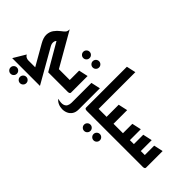

<svg xmlns="http://www.w3.org/2000/svg" viewBox="-104 -1465 2488 2488"><g transform="rotate(45 1140.0 -221.0)"><path d="M326 358Q302 358 285 341Q268 324 268 300Q268 276 285 259Q302 242 326 242Q350 242 367 259Q384 276 384 300Q384 324 367 341Q350 358 326 358ZM153 358Q129 358 112 341Q95 324 95 300Q95 276 112 259Q129 242 153 242Q177 242 194 259Q211 276 211 300Q211 324 194 341Q177 358 153 358Z M25 200 125 33Q135 54 155 63.5Q175 73 193 73H320L162 -203Q121 -274 123 -328Q125 -382 154 -422.5Q183 -463 223 -493Q254 -516 271 -534Q288 -552 288 -591L554 -127H700V0H485L274 -363Q258 -349 255.5 -321.5Q253 -294 269 -265L534 200Z M849 -452Q825 -452 808 -469Q791 -486 791 -510Q791 -534 808 -551Q825 -568 849 -568Q873 -568 890 -551Q907 -534 907 -510Q907 -486 890 -469Q873 -452 849 -452ZM676 -452Q652 -452 635 -469Q618 -486 618 -510Q618 -534 635 -551Q652 -568 676 -568Q700 -568 717 -551Q734 -534 734 -510Q734 -486 717 -469Q700 -452 676 -452Z M660 0V-127H753V-299L880 -327V-23Q880 -11 870 -6Q860 -1 850 -0.5Q840 0 840 0Z M820 150Q885 167 919 157Q953 147 965.5 121Q978 95 978 63V-299L1105 -327V60Q1105 113 1082.5 146.5Q1060 180 1024 195.5Q988 211 948.5 210Q909 209 874.5 193.5Q840 178 820 150Z M1195 0Q1195 0 1185 -0.5Q1175 -1 1165 -6Q1155 -11 1155 -23V-772L1282 -800V-127H1375V0Z M1524 208Q1500 208 1483 191Q1466 174 1466 150Q1466 126 1483 109Q1500 92 1524 92Q1548 92 1565 109Q1582 126 1582 150Q1582 174 1565 191Q1548 208 1524 208ZM1351 208Q1327 208 1310 191Q1293 174 1293 150Q1293 126 1310 109Q1327 92 1351 92Q1375 92 1392 109Q1409 126 1409 150Q1409 174 1392 191Q1375 208 1351 208Z M1335 0V-127H1428V-349L1555 -377V-127H1675V0H1519Q1517 0 1516 0Q1515 0 1515 0Z M1635 0V-127H1728V-299L1855 -327V-127H1928V-299L2055 -327V-127H2128V-299L2255 -327V-23Q2255 -11 2245 -6Q2235 -1 2225 -0.5Q2215 0 2215 0Z"/></g></svg>

Font: Reem Kufi SemiBold
Style: Regular
Weight: 600
Designer: Khaled Hosny
Version: Version 1.001